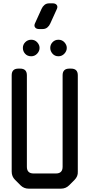

<svg xmlns="http://www.w3.org/2000/svg" viewBox="-20 -1122 536 1150"><path d="M103 -12Q123 8 152 8H345Q374 8 394 -12L426 -44Q448 -66 446 -94V-671Q446 -711 406 -711H395Q355 -711 355 -671V-123Q355 -83 315 -83H181Q141 -83 141 -123V-671Q141 -711 101 -711H90Q50 -711 50 -671V-94Q50 -65 70 -45ZM167 -785Q188 -785 202.5 -800.5Q217 -816 217 -835Q217 -853 203 -868.5Q189 -884 167 -884Q146 -884 131.5 -869.5Q117 -855 117 -835Q117 -815 130.5 -800Q144 -785 167 -785ZM330 -785Q351 -785 365.5 -800.5Q380 -816 380 -835Q380 -853 366 -868.5Q352 -884 330 -884Q309 -884 295 -869.5Q281 -855 281 -835Q281 -816 294.5 -800.5Q308 -785 330 -785ZM214 -948H235Q252 -948 263.5 -957.5Q275 -967 281 -981L321 -1069Q327 -1083 319.5 -1092.5Q312 -1102 296 -1102H275Q258 -1102 246.5 -1092.5Q235 -1083 229 -1069L189 -981Q183 -967 190.5 -957.5Q198 -948 214 -948Z"/></svg>

Font: WDXL Lubrifont SC
Style: Regular
Weight: 400
Designer: [WDXL Lubrifont] Copyright 2020-2022 (c) NightFurySL2001, Skr-ZERO; [ZCOOL QingKe HuangYou] Copyright 2018-2022 (c) The 
Version: Version 2.001;hotconv 1.1.1;makeotfexe 2.6.0